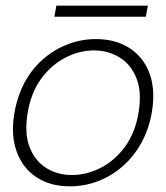

<svg xmlns="http://www.w3.org/2000/svg" viewBox="-20 -646 587 678"><path d="M226 12Q159 12 110.5 -19Q62 -50 40 -107.5Q18 -165 30 -242Q40 -304 66 -353Q92 -402 131.5 -436.5Q171 -471 219 -489.5Q267 -508 319 -508Q387 -508 436 -477Q485 -446 507 -389.5Q529 -333 517 -254Q507 -193 480.5 -144Q454 -95 414.5 -60Q375 -25 327 -6.5Q279 12 226 12ZM233 -28Q286 -28 336 -53.5Q386 -79 422.5 -129.5Q459 -180 470 -253Q481 -324 461 -372Q441 -420 401 -444Q361 -468 312 -468Q260 -468 210 -442Q160 -416 124 -366Q88 -316 77 -243Q66 -172 85.5 -124Q105 -76 144.5 -52Q184 -28 233 -28ZM172 -587 179 -626H502L495 -587Z"/></svg>

Font: DM Sans 36pt ExtraLight
Style: Italic
Weight: 250
Italic angle: -10°
Designer: Colophon Foundry, Jonny Pinhorn
Foundry: Colophon Foundry
Version: Version 4.004;gftools[0.9.30]